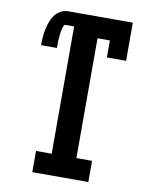

<svg xmlns="http://www.w3.org/2000/svg" viewBox="-83 -796 666 857"><g transform="rotate(10 250.0 -367.5)"><path d="M123 0V-96H194V-673H156Q150 -673 147.5 -667.5Q145 -662 143.5 -656.5Q142 -651 140.5 -645Q139 -639 138.5 -633.5Q138 -628 137.5 -622.5Q137 -617 136.5 -611Q136 -605 135.5 -599.5Q135 -594 135 -588Q135 -582 135 -576.5Q135 -571 135 -565H63Q63 -583 64.5 -601Q66 -619 69.5 -636.5Q73 -654 79 -671Q85 -688 95.5 -702.5Q106 -717 122 -726Q138 -735 156 -735H449V-562H362V-639H306V-96H377V0Z"/></g></svg>

Font: Iosevka Slab
Style: Bold
Weight: 700
Monospace: yes
Designer: Belleve Invis
Foundry: Belleve Invis
Version: Version 11.1.1; ttfautohint (v1.8.3)